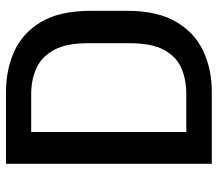

<svg xmlns="http://www.w3.org/2000/svg" viewBox="-63 -663 726 640"><g transform="rotate(-90 300.0 -343.0)"><path d="M74 0V-686H313Q389 -686 450 -658Q511 -630 547.5 -568Q584 -506 584 -402V-284Q584 -182 547.5 -119.5Q511 -57 450 -28.5Q389 0 313 0ZM180 -85H306Q355 -85 393 -101.5Q431 -118 453.5 -159Q476 -200 476 -275V-412Q476 -485 453.5 -526Q431 -567 393 -584.5Q355 -602 306 -602H180Z"/></g></svg>

Font: Chivo Mono
Style: Regular
Weight: 400
Monospace: yes
Designer: Hector Gatti
Foundry: Omnibus-Type
Version: Version 1.008; ttfautohint (v1.8.4.7-5d5b)